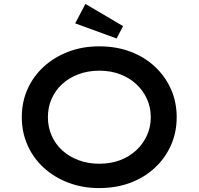

<svg xmlns="http://www.w3.org/2000/svg" viewBox="-20 -948 1012 978"><path d="M485 10Q400 10 328 -17.5Q256 -45 202.5 -94Q149 -143 120 -209Q91 -275 91 -351Q91 -428 120 -493.5Q149 -559 202.5 -608Q256 -657 328 -684.5Q400 -712 485 -712Q572 -712 644 -685Q716 -658 769 -608.5Q822 -559 851 -493.5Q880 -428 880 -351Q880 -274 851 -208.5Q822 -143 769 -93.5Q716 -44 644 -17Q572 10 485 10ZM486 -114Q544 -114 591.5 -132Q639 -150 674 -182.5Q709 -215 728.5 -258Q748 -301 748 -351Q748 -401 728.5 -444Q709 -487 674 -519.5Q639 -552 591 -570Q543 -588 486 -588Q429 -588 380.5 -570Q332 -552 297 -520Q262 -488 243 -445Q224 -402 224 -351Q224 -301 243 -257.5Q262 -214 297 -182Q332 -150 380.5 -132Q429 -114 486 -114ZM574 -752 363 -829 415 -928 607 -815Z"/></svg>

Font: Lexend Giga Medium
Style: Regular
Weight: 500
Designer: Bonnie Shaver-Troup, Thomas Jockin
Foundry: Lexend
Version: Version 1.007